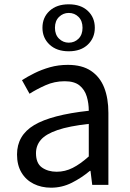

<svg xmlns="http://www.w3.org/2000/svg" viewBox="-20 -858 603 891"><path d="M217 13Q172 13 136 -5Q100 -23 79.5 -57.5Q59 -92 59 -141Q59 -230 138.5 -277.5Q218 -325 392 -344Q392 -379 382.5 -410.5Q373 -442 349 -461.5Q325 -481 280 -481Q233 -481 191.5 -462.5Q150 -444 117 -423L82 -486Q107 -502 140 -518.5Q173 -535 212 -546Q251 -557 295 -557Q361 -557 402.5 -529Q444 -501 463.5 -451.5Q483 -402 483 -334V0H408L400 -65H397Q359 -33 313.5 -10Q268 13 217 13ZM243 -61Q282 -61 317.5 -79Q353 -97 392 -132V-283Q301 -273 247 -254.5Q193 -236 170 -209.5Q147 -183 147 -147Q147 -100 175 -80.5Q203 -61 243 -61ZM299 -620Q243 -620 210 -651Q177 -682 177 -729Q177 -777 210 -807.5Q243 -838 299 -838Q355 -838 387.5 -807.5Q420 -777 420 -729Q420 -682 387.5 -651Q355 -620 299 -620ZM299 -660Q326 -660 344.5 -678.5Q363 -697 363 -729Q363 -761 344.5 -779.5Q326 -798 299 -798Q273 -798 254 -779.5Q235 -761 235 -729Q235 -697 254 -678.5Q273 -660 299 -660Z"/></svg>

Font: Noto Sans HK
Style: Regular
Weight: 400
Designer: Ryoko NISHIZUKA 西塚涼子 (kana, bopomofo & ideographs); Paul D. Hunt (Latin, Greek & Cyrillic); Sandoll Communications 산돌커뮤니
Foundry: Adobe
Version: Version 2.004-H2;hotconv 1.0.118;makeotfexe 2.5.65603